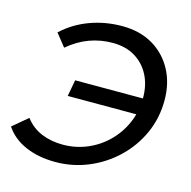

<svg xmlns="http://www.w3.org/2000/svg" viewBox="-108 -812 922 925"><g transform="rotate(15 353.0 -350.0)"><path d="M223 -315 238 -397H613L597 -315ZM390 -708Q479 -708 543.5 -670Q608 -632 643.5 -566Q679 -500 679 -415Q679 -326 644.5 -249.5Q610 -173 549.5 -115Q489 -57 411 -24.5Q333 8 247 8Q163 8 98 -20Q33 -48 -3 -102L72 -165Q105 -122 153 -102Q201 -82 260 -82Q324 -82 381 -106Q438 -130 482 -173.5Q526 -217 551 -275Q576 -333 576 -400Q576 -464 550.5 -513Q525 -562 478.5 -590Q432 -618 367 -618Q307 -618 252 -598Q197 -578 146 -535L96 -598Q154 -652 230 -680Q306 -708 390 -708Z"/></g></svg>

Font: MOST Montserrat Medium
Style: Italic
Weight: 500
Italic angle: -11.3°
Designer: Julieta Ulanovsky
Foundry: Julieta Ulanovsky
Version: Version 8.000;March 11, 2024;FontCreator 15.0.0.2926 64-bit